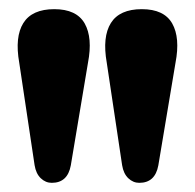

<svg xmlns="http://www.w3.org/2000/svg" viewBox="-20 -811 426 419"><path d="M284 -412Q270.5 -412 260 -422Q249.5 -432 246.5 -450.5L213 -674Q203 -730.5 222 -760.8Q241 -791 289.5 -791Q338 -791 355.8 -759.8Q373.5 -728.5 363 -674L325.5 -450Q318.5 -412 284 -412ZM93 -412Q79.5 -412 69 -422Q58.5 -432 55.5 -450.5L22 -674Q12 -730.5 31 -760.8Q50 -791 98.5 -791Q147 -791 164.8 -759.8Q182.5 -728.5 172 -674L134.5 -450Q127.5 -412 93 -412Z"/></svg>

Font: Fraunces 144pt SuperSoft
Style: Bold
Weight: 700
Version: Version 1.000;[b76b70a41]